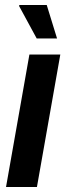

<svg xmlns="http://www.w3.org/2000/svg" viewBox="-20 -744 263 764"><path d="M4 0 97 -527H220L127 0ZM126 -591 56 -720 57 -724H166L207 -591Z"/></svg>

Font: Archivo Condensed
Style: Bold Italic
Weight: 700
Width: 3
Italic angle: -10°
Designer: Hector Gatti
Foundry: Omnibus-Type
Version: Version 2.001